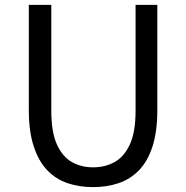

<svg xmlns="http://www.w3.org/2000/svg" viewBox="-20 -753 761 786"><path d="M361 13Q305 13 257 -3Q209 -19 173.5 -56Q138 -93 118 -154Q98 -215 98 -302V-733H190V-300Q190 -212 213 -161.5Q236 -111 274.5 -89.5Q313 -68 361 -68Q410 -68 449 -89.5Q488 -111 511.5 -161.5Q535 -212 535 -300V-733H624V-302Q624 -215 604.5 -154Q585 -93 549 -56Q513 -19 465 -3Q417 13 361 13Z"/></svg>

Font: Noto Sans HK Thin
Style: Regular
Weight: 400
Version: Version 2.004-H2;hotconv 1.0.118;makeotfexe 2.5.65603